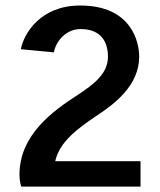

<svg xmlns="http://www.w3.org/2000/svg" viewBox="-20 -687 590 707"><path d="M51.7 -43.3C51.7 -18.3 58.3 0 58.3 0H497.5V-93.3H183.3C199.2 -163.3 260.8 -210.8 338.3 -262.5C400 -303.3 492.5 -371.7 492.5 -478.3C492.5 -532.5 464.2 -666.7 275 -666.7C130 -666.7 68.3 -565 56.7 -505.8L178.3 -494.2C186.7 -538.3 225 -580 276.7 -580C354.2 -580 377.5 -530 377.5 -478.3C377.5 -416.7 328.3 -378.3 265 -336.7C175 -278.3 51.7 -190.8 51.7 -43.3Z"/></svg>

Font: Boon SemiBold
Style: Regular
Weight: 600
Designer: Sungsit Sawaiwan
Foundry: FontUni
Version: Version 2.0